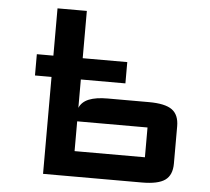

<svg xmlns="http://www.w3.org/2000/svg" viewBox="-51 -754 883 809"><g transform="rotate(5 391.0 -350.0)"><path d="M160 0V-410H90V-500H160V-700H284V-500H472.5V-410H284V-290Q294.5 -315.5 324.2 -327.8Q354 -340 403.5 -340H578Q646.5 -340 676 -318.8Q705.5 -297.5 705.5 -249V-91Q705.5 -42.5 676 -21.2Q646.5 0 578 0ZM284 -107H581.5Q581.5 -107 581.5 -107Q581.5 -107 581.5 -107V-233Q581.5 -233 581.5 -233Q581.5 -233 581.5 -233H284Z"/></g></svg>

Font: Science Gothic
Style: Regular
Weight: 400
Designer: Thomas Phinney, Vassil Kateliev, Brandon Buerkle
Foundry: Font Detective LLC
Version: Version 1.018